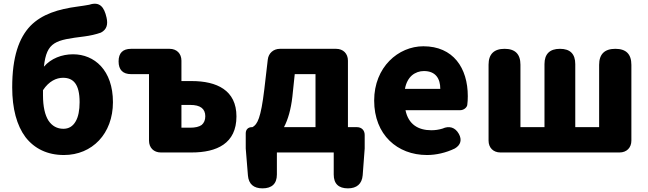

<svg xmlns="http://www.w3.org/2000/svg" viewBox="-20 -837 3557 1054"><path d="M120 -84C169 -21 240 14 331 14C486 14 600 -103 600 -276C600 -452 498 -539 381 -539C319 -539 260 -516 221 -471C236 -610 286 -617 443 -637C474 -641 506 -648 534 -658C567 -675 573 -704 565 -740C552 -799 527 -830 470 -811C452 -808 431 -804 406 -801C301 -787 211 -760 147 -695C84 -629 47 -525 47 -357C47 -241 72 -148 120 -84ZM395 -170C380 -144 358 -130 328 -130C294 -130 266 -145 246 -175C227 -205 216 -251 216 -314V-342C249 -392 290 -410 326 -410C382 -410 417 -376 417 -276C417 -232 410 -195 395 -170Z M798 -215V-65C798 -26 824 0 863 0H1032C1170 0 1278 -49 1278 -198C1278 -342 1170 -392 1032 -392H976V-504C976 -543 950 -569 911 -569H803H700C654 -569 631 -546 631 -500C631 -454 654 -430 700 -430H798ZM1087 -151C1073 -141 1052 -136 1024 -136H976V-261H1024C1052 -261 1073 -256 1087 -245C1100 -235 1107 -219 1107 -199C1107 -178 1100 -162 1087 -151Z M1890 -354V-504C1890 -543 1864 -569 1825 -569H1673H1517C1481 -569 1454 -545 1450 -510L1431 -347C1412 -188 1393 -154 1366 -139H1363C1342 -139 1329 -126 1329 -105V-22L1341 126C1345 174 1373 197 1421 197C1472 197 1500 172 1500 121V0H1812V121C1812 172 1839 197 1890 197C1938 197 1967 173 1971 125L1982 -22V-96C1982 -122 1965 -139 1939 -139H1890ZM1712 -284V-139H1625H1539C1561 -181 1577 -236 1585 -306L1598 -430H1712Z M2118 -65C2170 -14 2242 14 2324 14C2373 14 2428 2 2477 -22C2509 -41 2517 -69 2499 -102C2479 -138 2446 -148 2409 -131C2389 -125 2369 -122 2348 -122C2276 -122 2222 -154 2206 -232H2373H2505C2526 -232 2542 -246 2545 -260C2547 -274 2548 -292 2548 -309C2548 -464 2468 -583 2304 -583C2167 -583 2034 -469 2034 -285C2034 -191 2066 -116 2118 -65ZM2241 -423C2260 -439 2283 -447 2307 -447C2372 -447 2397 -405 2397 -349H2300H2203C2209 -383 2223 -407 2241 -423Z M3446 -284V-481C3446 -540 3417 -569 3358 -569C3299 -569 3269 -540 3269 -481V-139H3138V-485C3138 -541 3110 -569 3054 -569C2998 -569 2969 -541 2969 -485V-139H2837V-482C2837 -540 2808 -569 2750 -569C2692 -569 2662 -540 2662 -482V-65C2662 -26 2688 0 2727 0H3054H3381C3420 0 3446 -26 3446 -65Z"/></svg>

Font: GenSenRounded2 TW H
Style: Regular
Weight: 900
Version: Version 2.100;PS 2.1;hotconv 16.6.51;makeotf.lib2.5.65220 DE